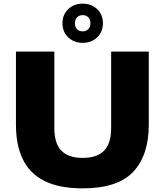

<svg xmlns="http://www.w3.org/2000/svg" viewBox="-20 -1023 904 1053"><path d="M433.5 10Q303.5 10 223 -31Q142.5 -72 105 -149.8Q67.5 -227.5 67.5 -338.5V-740H278V-321Q278 -236 316.8 -196.5Q355.5 -157 433.5 -157Q512 -157 550.8 -196.5Q589.5 -236 589.5 -321V-740H796V-338.5Q796 -172 710.8 -81Q625.5 10 433.5 10ZM433.5 -788Q385.5 -788 354 -818.2Q322.5 -848.5 322.5 -895.5Q322.5 -942.5 354 -972.8Q385.5 -1003 433.5 -1003Q481.5 -1003 513 -972.8Q544.5 -942.5 544.5 -895.5Q544.5 -848.5 513 -818.2Q481.5 -788 433.5 -788ZM433.5 -851Q452.5 -851 464.2 -863Q476 -875 476 -895.5Q476 -916 464.2 -928Q452.5 -940 433.5 -940Q414.5 -940 402.8 -928Q391 -916 391 -895.5Q391 -875 402.8 -863Q414.5 -851 433.5 -851Z"/></svg>

Font: Encode Sans Expanded Expanded ExtraBold
Style: Regular
Weight: 800
Width: 7
Designer: Multiple Designers
Foundry: Impallari Type
Version: Version 3.000; ttfautohint (v1.8.3) -l 8 -r 50 -G 200 -x 14 